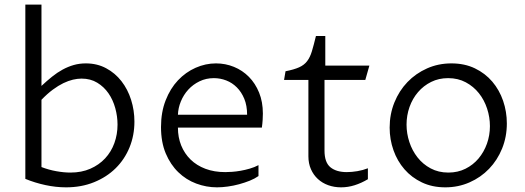

<svg xmlns="http://www.w3.org/2000/svg" viewBox="-20 -802 2274 832"><path d="M89.8 -782.2H159.7V-429.7Q183.1 -451.7 205.6 -469.7Q228 -487.8 251.5 -500.5Q274.9 -513.2 299.6 -520.3Q324.2 -527.3 352.1 -527.3Q400.9 -527.3 439.9 -506.3Q479 -485.4 506.3 -450.2Q533.7 -415 548.1 -369.4Q562.5 -323.7 562.5 -274.9Q562.5 -215.3 541.3 -163.3Q520 -111.3 481.2 -73Q442.4 -34.7 387.7 -12.5Q333 9.8 266.1 9.8Q222.2 9.8 176.8 0Q131.3 -9.8 89.8 -26.9ZM159.7 -78.1Q191.4 -65.9 224.1 -60.1Q256.8 -54.2 285.2 -54.2Q333.5 -54.2 371.3 -70.8Q409.2 -87.4 435.5 -115.7Q461.9 -144 475.6 -181.9Q489.3 -219.7 489.3 -262.2Q489.3 -297.9 479.5 -333.5Q469.7 -369.1 450.2 -397.5Q430.7 -425.8 401.4 -443.6Q372.1 -461.4 333.5 -461.4Q315.9 -461.4 296.1 -456.8Q276.4 -452.1 254.6 -441.7Q232.9 -431.2 209 -413.6Q185.1 -396 159.7 -369.6Z M1100.1 -39.1Q1084 -27.8 1062.3 -19Q1040.5 -10.3 1016.4 -3.7Q992.2 2.9 967.3 6.3Q942.4 9.8 920.4 9.8Q874 9.8 830.3 -6.6Q786.6 -22.9 752.7 -55.7Q718.8 -88.4 698.2 -137.2Q677.7 -186 677.7 -251.5Q677.7 -315.9 697.8 -367.2Q717.8 -418.5 751.2 -453.9Q784.7 -489.3 827.6 -508.3Q870.6 -527.3 916 -527.3Q957 -527.3 993.9 -512.2Q1030.8 -497.1 1058.6 -469Q1086.4 -440.9 1102.8 -400.6Q1119.1 -360.4 1119.1 -310.1Q1119.1 -299.8 1118.2 -283Q1117.2 -266.1 1114.7 -249H751Q751 -207 765.1 -171.9Q779.3 -136.7 805.7 -110.8Q832 -85 870.1 -70.6Q908.2 -56.2 956.1 -56.2Q968.3 -56.2 985.6 -57.4Q1002.9 -58.6 1022.5 -62Q1042 -65.4 1062.3 -71.3Q1082.5 -77.1 1100.1 -86.4ZM1050.8 -304.7Q1050.8 -344.2 1038.6 -373.8Q1026.4 -403.3 1006.3 -423.3Q986.3 -443.4 960.4 -453.4Q934.6 -463.4 906.7 -463.4Q873 -463.4 844.7 -449.7Q816.4 -436 795.9 -413.6Q775.4 -391.1 763.7 -362.5Q752 -334 751 -304.7Z M1316.4 -455.6H1210.9L1217.3 -493.2Q1254.4 -500.5 1276.1 -510.3Q1297.9 -520 1310.8 -536.9Q1323.7 -553.7 1331.5 -579.8Q1339.4 -606 1349.1 -646H1389.6V-517.6H1580.6L1563 -455.6H1386.2V-149.4Q1386.2 -98.1 1411.9 -77.1Q1437.5 -56.2 1482.9 -56.2Q1503.9 -56.2 1528.6 -60.3Q1553.2 -64.5 1574.2 -72.8V-25.4Q1545.4 -8.3 1516.6 0.7Q1487.8 9.8 1458 9.8Q1428.2 9.8 1402.3 0.5Q1376.5 -8.8 1357.4 -26.4Q1338.4 -43.9 1327.4 -68.8Q1316.4 -93.8 1316.4 -124.5Z M1909.7 9.8Q1853 9.8 1808.3 -11.5Q1763.7 -32.7 1732.7 -68.4Q1701.7 -104 1685.1 -150.9Q1668.5 -197.8 1668.5 -249Q1668.5 -307.1 1689 -357.9Q1709.5 -408.7 1745.6 -446.3Q1781.7 -483.9 1830.6 -505.6Q1879.4 -527.3 1936 -527.3Q1993.2 -527.3 2037.8 -505.9Q2082.5 -484.4 2113.3 -448.2Q2144 -412.1 2160.2 -365Q2176.3 -317.9 2176.3 -267.1Q2176.3 -209 2155.8 -158.4Q2135.3 -107.9 2099.4 -70.6Q2063.5 -33.2 2014.6 -11.7Q1965.8 9.8 1909.7 9.8ZM1922.9 -54.2Q1963.9 -54.2 1997.1 -70.8Q2030.3 -87.4 2053.7 -115.2Q2077.1 -143.1 2090.1 -179.4Q2103 -215.8 2103 -255.4Q2103 -293.9 2090.8 -331.3Q2078.6 -368.7 2055.4 -397.9Q2032.2 -427.2 1998.5 -445.3Q1964.8 -463.4 1921.9 -463.4Q1881.3 -463.4 1848.4 -447Q1815.4 -430.7 1791.5 -402.8Q1767.6 -375 1754.6 -338.4Q1741.7 -301.8 1741.7 -261.7Q1741.7 -223.6 1753.9 -186.5Q1766.1 -149.4 1789.3 -119.9Q1812.5 -90.3 1846.2 -72.3Q1879.9 -54.2 1922.9 -54.2Z"/></svg>

Font: Proza Libre
Style: Light
Weight: 300
Designer: Jasper de Waard
Foundry: Jasper de Waard
Version: Version 1.000; ttfautohint (v1.4.1.8-43bc)